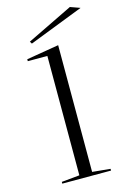

<svg xmlns="http://www.w3.org/2000/svg" viewBox="-138 -996 706 1061"><g transform="rotate(-15 215.0 -466.0)"><path d="M257 -20 360 -10V0H81V-10L184 -20V-703H72V-714L257 -745ZM119 -791 111 -804 374 -932 430 -912Z"/></g></svg>

Font: Kalnia Expanded ExtraLight
Style: Regular
Weight: 250
Width: 7
Designer: Frida Medrano
Foundry: Frida Medrano
Version: Version 1.105